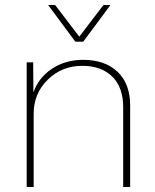

<svg xmlns="http://www.w3.org/2000/svg" viewBox="-20 -750 622 770"><path d="M314 -583H282L173 -730H201L298 -603L395 -730H423ZM314 -510Q401 -510 451.5 -462Q502 -414 502 -327V0H474V-320Q474 -400 430 -443Q386 -486 310 -486Q228 -486 171.5 -430.5Q115 -375 115 -294V0H87V-500H113L114 -379Q134 -438 188 -474Q242 -510 314 -510Z"/></svg>

Font: Elaine Sans ExtraLight
Style: Regular
Weight: 275
Designer: Wei Huang
Foundry: Wei Huang
Version: Version 2.001;December 24, 2019;FontCreator 12.0.0.2547 64-b